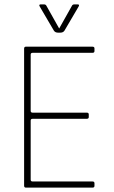

<svg xmlns="http://www.w3.org/2000/svg" viewBox="-20 -856 521 876"><path d="M245 -707Q232 -707 226 -716L162 -825Q155 -836 166 -836H180Q188 -836 191 -831L250 -726L309 -831Q312 -836 320 -836H334Q345 -836 338 -825L274 -716Q268 -707 255 -707ZM402 0H98Q90 0 90 -9V-634Q90 -643 98 -643H402Q411 -643 411 -635V-623Q411 -615 402 -615H129Q120 -615 120 -607V-350Q120 -342 129 -342H376Q385 -342 385 -334V-322Q385 -314 376 -314H129Q120 -314 120 -306V-36Q120 -28 129 -28H402Q411 -28 411 -20V-8Q411 0 402 0Z"/></svg>

Font: Rajdhani Light
Style: Regular
Weight: 300
Designer: Satya Rajpurohit, Jyotish Sonowal
Foundry: Indian Type Foundry
Version: Version 1.201;PS 1.0;hotconv 1.0.78;makeotf.lib2.5.61930; tt